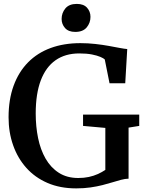

<svg xmlns="http://www.w3.org/2000/svg" viewBox="-20 -978 762 1008"><path d="M380 11Q295.5 11 229.5 -17.5Q163.5 -46 118 -97Q72.5 -148 48.8 -215.8Q25 -283.5 25 -362Q25 -455.5 51.5 -528Q78 -600.5 127.2 -650.5Q176.5 -700.5 246 -726Q315.5 -751.5 402 -751.5Q442 -751.5 480 -747.2Q518 -743 551 -737Q584 -731 609 -726.2Q634 -721.5 648 -720.5L637.5 -541H555L530 -666Q524 -672 507.2 -679.2Q490.5 -686.5 462.8 -692Q435 -697.5 396 -697.5Q323 -697.5 272 -662Q221 -626.5 194.2 -556.2Q167.5 -486 167.5 -382Q167.5 -314 180 -253Q192.5 -192 219.5 -145Q246.5 -98 289 -70.8Q331.5 -43.5 391 -43.5Q421 -43.5 446.5 -49Q472 -54.5 493.5 -64.2Q515 -74 533 -86V-306.5L416 -317V-376.5H711V-317L655 -308V-40Q636.5 -39.5 615.8 -34Q595 -28.5 570.8 -21Q546.5 -13.5 518 -6.2Q489.5 1 455.2 6Q421 11 380 11ZM374.5 -810.5Q339.5 -810.5 321.5 -830.8Q303.5 -851 303.5 -878.5Q303.5 -910 323.2 -933.8Q343 -957.5 382.5 -957.5H383.5Q419 -957.5 437 -937.5Q455 -917.5 455 -889.5Q455 -858 435.2 -834.2Q415.5 -810.5 375.5 -810.5Z"/></svg>

Font: Merriweather 28pt SemiBold
Style: Regular
Weight: 600
Version: Version 2.100